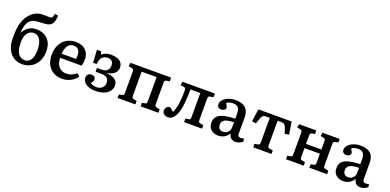

<svg xmlns="http://www.w3.org/2000/svg" viewBox="-2 -1694 5313 2618"><g transform="rotate(20 2654.5 -385.5)"><path d="M291 13Q233 13 187.5 -9.5Q142 -32 111 -73.5Q80 -115 65 -171Q50 -227 52 -293L53 -350Q55 -445 79.5 -514.5Q104 -584 143 -629.5Q182 -675 229 -697Q276 -719 325 -719Q336 -719 348 -718.5Q360 -718 379 -718Q398 -718 428 -718Q446 -718 454 -722Q462 -726 467 -737Q471 -747 474.5 -761Q478 -775 479 -785L528 -776Q526 -732 518 -700Q510 -668 491.5 -647.5Q473 -627 437 -617Q428 -615 413 -613.5Q398 -612 378 -610.5Q358 -609 332 -607Q306 -605 275 -603Q239 -600 212.5 -585.5Q186 -571 167.5 -544Q149 -517 138.5 -478Q128 -439 126 -389L125 -381Q161 -443 208 -472.5Q255 -502 319 -502Q383 -502 433.5 -475.5Q484 -449 514 -396Q544 -343 544 -262Q544 -198 524.5 -147.5Q505 -97 470.5 -61Q436 -25 390 -6Q344 13 291 13ZM306 -50Q343 -50 369.5 -71.5Q396 -93 410.5 -135Q425 -177 425 -239Q425 -305 409.5 -350.5Q394 -396 366 -419Q338 -442 298 -442Q245 -442 209.5 -395.5Q174 -349 174 -258Q174 -193 189 -146.5Q204 -100 233 -75Q262 -50 306 -50Z M873 14Q797 14 742 -18Q687 -50 657.5 -108.5Q628 -167 628 -246Q628 -332 660 -394Q692 -456 749 -489.5Q806 -523 882 -523Q940 -523 983.5 -501Q1027 -479 1051.5 -438Q1076 -397 1076 -341Q1076 -320 1073 -295.5Q1070 -271 1063 -246H750Q752 -191 771 -152Q790 -113 823.5 -92.5Q857 -72 902 -72Q943 -72 979 -87.5Q1015 -103 1046 -131L1083 -92Q1047 -43 991.5 -14.5Q936 14 873 14ZM750 -306H960Q962 -316 962.5 -328Q963 -340 963 -353Q963 -409 940 -437.5Q917 -466 871 -466Q835 -466 809.5 -447.5Q784 -429 769 -393.5Q754 -358 750 -306Z M1354 14Q1298 14 1256 -2Q1214 -18 1190 -46.5Q1166 -75 1166 -111Q1166 -139 1182.5 -158Q1199 -177 1233 -177Q1268 -177 1280 -162.5Q1292 -148 1292 -128Q1292 -116 1285.5 -102Q1279 -88 1264 -64Q1283 -52 1305 -45.5Q1327 -39 1352 -39Q1381 -39 1406 -50Q1431 -61 1447.5 -84Q1464 -107 1464 -142Q1464 -170 1452 -190.5Q1440 -211 1416.5 -222Q1393 -233 1356 -233H1270V-289H1346Q1395 -289 1420 -317Q1445 -345 1445 -383Q1445 -425 1425 -446.5Q1405 -468 1362 -468Q1327 -468 1302 -452Q1277 -436 1263.5 -407Q1250 -378 1248 -338L1196 -336L1185 -521H1246L1258 -476Q1279 -497 1313 -510.5Q1347 -524 1394 -524Q1444 -524 1482 -510.5Q1520 -497 1542 -468.5Q1564 -440 1564 -398Q1564 -365 1547 -338Q1530 -311 1497.5 -293.5Q1465 -276 1419 -269V-268Q1460 -264 1497 -252.5Q1534 -241 1558.5 -215.5Q1583 -190 1583 -142Q1583 -103 1558 -67Q1533 -31 1482.5 -8.5Q1432 14 1354 14Z M1674 0V-51L1720 -59Q1737 -62 1741 -71.5Q1745 -81 1745 -111V-409Q1745 -430 1739 -438Q1733 -446 1716 -449L1669 -458L1677 -510H2266V-457L2221 -449Q2204 -446 2198 -439Q2192 -432 2192 -413V-106Q2192 -81 2197.5 -72Q2203 -63 2222 -59L2266 -50V0H2009V-51L2052 -59Q2069 -62 2073 -70.5Q2077 -79 2077 -109V-449H1860V-107Q1860 -82 1865.5 -72.5Q1871 -63 1888 -59L1932 -50V0Z M2406 13Q2372 13 2348.5 -6Q2325 -25 2325 -54Q2325 -73 2332.5 -89Q2340 -105 2353.5 -115Q2367 -125 2382 -125Q2398 -125 2412 -113Q2426 -101 2446 -79Q2453 -86 2459.5 -101Q2466 -116 2472 -137Q2479 -159 2484 -188Q2489 -217 2492.5 -250.5Q2496 -284 2498 -321Q2500 -358 2500 -398Q2500 -426 2494 -437Q2488 -448 2471 -450L2421 -458L2429 -510H2900V-457L2854 -449Q2838 -446 2831.5 -438.5Q2825 -431 2825 -413V-102Q2825 -80 2830 -71.5Q2835 -63 2851 -60L2900 -50V0H2639V-51L2685 -59Q2701 -62 2706 -71.5Q2711 -81 2711 -106V-449H2569Q2569 -412 2567.5 -375.5Q2566 -339 2563.5 -304.5Q2561 -270 2558 -239.5Q2555 -209 2550 -184Q2541 -136 2528 -99.5Q2515 -63 2497.5 -38Q2480 -13 2457.5 0Q2435 13 2406 13Z M3135 14Q3070 14 3030.5 -23Q2991 -60 2991 -121Q2991 -177 3019.5 -211Q3048 -245 3111 -262Q3174 -279 3279 -284V-356Q3279 -396 3268.5 -421Q3258 -446 3236.5 -458Q3215 -470 3179 -470Q3153 -470 3127 -462Q3101 -454 3088 -442Q3098 -426 3104.5 -414.5Q3111 -403 3113.5 -395.5Q3116 -388 3116 -382Q3116 -362 3099.5 -348.5Q3083 -335 3056 -335Q3027 -335 3011 -349.5Q2995 -364 2995 -390Q2995 -426 3022 -456Q3049 -486 3095 -504.5Q3141 -523 3197 -523Q3263 -523 3306.5 -503Q3350 -483 3371.5 -442.5Q3393 -402 3393 -340V-106Q3393 -83 3404 -72Q3415 -61 3436 -61Q3447 -61 3457.5 -63Q3468 -65 3481 -69L3491 -28Q3472 -10 3444 2Q3416 14 3390 14Q3345 14 3320 -9Q3295 -32 3289 -74Q3272 -45 3250 -26Q3228 -7 3199.5 3.5Q3171 14 3135 14ZM3182 -58Q3210 -58 3231.5 -71Q3253 -84 3266 -106Q3279 -128 3279 -156V-231Q3221 -230 3182.5 -220Q3144 -210 3126 -189Q3108 -168 3108 -134Q3108 -99 3127.5 -78.5Q3147 -58 3182 -58Z M3642 0V-51L3691 -59Q3707 -62 3712 -71.5Q3717 -81 3717 -107V-455H3684Q3659 -455 3643.5 -452.5Q3628 -450 3618 -441.5Q3608 -433 3599.5 -415Q3591 -397 3581 -367L3564 -319L3505 -329L3532 -510H4015L4042 -329L3983 -319L3966 -370Q3953 -409 3942.5 -427Q3932 -445 3914.5 -450Q3897 -455 3863 -455H3831V-103Q3831 -81 3835.5 -71.5Q3840 -62 3855 -60L3908 -50V0Z M4117 0V-51L4163 -59Q4179 -62 4184 -71.5Q4189 -81 4189 -107V-406Q4189 -429 4183.5 -438Q4178 -447 4163 -450L4113 -460L4122 -510H4372V-459L4328 -451Q4312 -448 4307.5 -438.5Q4303 -429 4303 -404V-290H4526V-408Q4526 -430 4521 -439Q4516 -448 4500 -450L4454 -460L4461 -510H4711V-459L4667 -451Q4650 -448 4645 -438.5Q4640 -429 4640 -404V-102Q4640 -80 4645 -71.5Q4650 -63 4666 -60L4714 -50V0H4457V-51L4500 -59Q4516 -62 4521 -71Q4526 -80 4526 -105V-229H4303V-103Q4303 -80 4307.5 -71.5Q4312 -63 4328 -60L4375 -50V0Z M4949 14Q4884 14 4844.5 -23Q4805 -60 4805 -121Q4805 -177 4833.5 -211Q4862 -245 4925 -262Q4988 -279 5093 -284V-356Q5093 -396 5082.5 -421Q5072 -446 5050.5 -458Q5029 -470 4993 -470Q4967 -470 4941 -462Q4915 -454 4902 -442Q4912 -426 4918.5 -414.5Q4925 -403 4927.5 -395.5Q4930 -388 4930 -382Q4930 -362 4913.5 -348.5Q4897 -335 4870 -335Q4841 -335 4825 -349.5Q4809 -364 4809 -390Q4809 -426 4836 -456Q4863 -486 4909 -504.5Q4955 -523 5011 -523Q5077 -523 5120.5 -503Q5164 -483 5185.5 -442.5Q5207 -402 5207 -340V-106Q5207 -83 5218 -72Q5229 -61 5250 -61Q5261 -61 5271.5 -63Q5282 -65 5295 -69L5305 -28Q5286 -10 5258 2Q5230 14 5204 14Q5159 14 5134 -9Q5109 -32 5103 -74Q5086 -45 5064 -26Q5042 -7 5013.5 3.5Q4985 14 4949 14ZM4996 -58Q5024 -58 5045.5 -71Q5067 -84 5080 -106Q5093 -128 5093 -156V-231Q5035 -230 4996.5 -220Q4958 -210 4940 -189Q4922 -168 4922 -134Q4922 -99 4941.5 -78.5Q4961 -58 4996 -58Z"/></g></svg>

Font: Literata 18pt Medium
Style: Regular
Weight: 500
Designer: Latin by Veronika Burian and Jose Scaglione. Greek by Irene Vlachou. Cyrillic by Vera Evstafieva.
Foundry: TypeTogether
Version: Version 3.103;gftools[0.9.29]